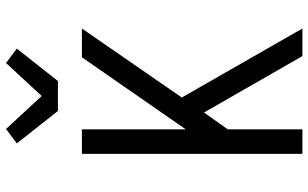

<svg xmlns="http://www.w3.org/2000/svg" viewBox="-214 -814 1028 640"><g transform="rotate(-90 300.0 -494.0)"><path d="M433 0 245 -328 189 -249V0H107V-735H189V-389L429 -735H525L295 -402L525 0ZM250 -815 142 -952 190 -988 300 -869 410 -988 458 -952 350 -815Z"/></g></svg>

Font: Iosevka Aile
Style: Regular
Weight: 400
Designer: Belleve Invis
Foundry: Belleve Invis
Version: Version 28.0.1; ttfautohint (v1.8.4)